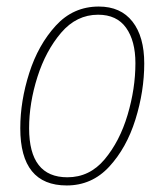

<svg xmlns="http://www.w3.org/2000/svg" viewBox="-20 -557 502 587"><path d="M184 10Q261 10 314 -47.5Q367 -105 394 -191.5Q421 -278 421 -363Q421 -445 385 -491Q349 -537 282 -537Q204 -537 150.5 -478.5Q97 -420 69.5 -334Q42 -248 42 -165Q42 10 184 10ZM186 -15Q69 -15 69 -165Q69 -242 94.5 -322Q120 -402 167 -457Q214 -512 280 -512Q337 -512 365.5 -472Q394 -432 394 -364Q394 -286 370 -205.5Q346 -125 300 -70Q254 -15 186 -15Z"/></svg>

Font: Noto Sans UI SemiCondensed Thin
Style: Italic
Weight: 250
Width: 4
Italic angle: -12°
Designer: Monotype Design Team
Foundry: Monotype Imaging Inc.
Version: Version 1.901